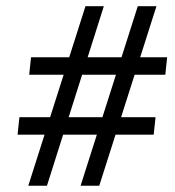

<svg xmlns="http://www.w3.org/2000/svg" viewBox="-20 -593 559 613"><path d="M237.3 0 419.9 -573.2H479.5L296.9 0ZM36.1 -163.1 42 -218.8H476.6L470.7 -163.1ZM70.3 0 252.9 -573.2H311.5L129.9 0ZM73.2 -354.5 79.1 -410.2H513.7L507.8 -354.5Z"/></svg>

Font: Crimson Pro SemiBold
Style: Italic
Weight: 600
Italic angle: -12°
Designer: Jacques Le Bailly
Foundry: Baron von Fonthausen
Version: Version 1.003